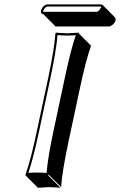

<svg xmlns="http://www.w3.org/2000/svg" viewBox="-20 -797 548 876"><path d="M477.5 -676.3H233.4L176.8 -732.9Q171.9 -733.4 169.4 -735.8Q165.5 -740.7 167 -748Q170.9 -765.1 187 -774.4Q191.4 -776.9 195.3 -776.9H440.4Q445.8 -776.4 448.7 -773.9L504.9 -717.3Q508.3 -712.4 507.8 -706.5Q503.9 -688.5 486.3 -679.2Q481.4 -676.8 477.5 -676.3ZM200.7 -444.8Q228 -574.2 232.9 -645L235.8 -647.9Q237.8 -647.9 286.1 -645L338.9 -647.9V-645L395.5 -588.4Q371.1 -521 343.3 -388.2L291 -143.6Q263.7 -14.2 258.8 56.6L202.1 0L199.2 2.9L255.9 59.6Q253.9 59.6 205.6 56.6L152.8 59.6L96.2 2.9V0Q121.1 -68.8 148.4 -200.2ZM210.4 -442.9 158.2 -197.8Q132.3 -75.2 109.4 -8.3Q127.4 -9.8 148.9 -9.8Q174.3 -9.8 192.4 -7.8Q198.2 -78.6 224.6 -202.1L276.9 -447.3Q303.2 -571.3 325.7 -636.2Q307.1 -634.8 286.1 -634.8Q260.7 -634.8 242.7 -637.2Q236.3 -566.4 210.4 -442.9ZM420.9 -743.2Q429.2 -743.2 438.5 -758.8Q440.4 -762.7 441.4 -765.1V-767.1H440.4H195.3Q189 -767.1 179.7 -752.4Q177.2 -748.5 176.8 -746.1Q176.8 -744.6 176.8 -743.2Z"/></svg>

Font: Linux Biolinum Shadow O
Style: Italic
Weight: 400
Italic angle: -12°
Designer: Philipp H. Poll
Foundry: Philipp H. Poll
Version: Version 0.6.2